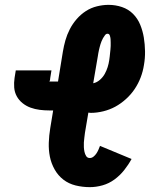

<svg xmlns="http://www.w3.org/2000/svg" viewBox="-20 -763 640 791"><path d="M350 8Q320 8 291.5 1Q263 -6 241 -23Q219 -40 205 -65Q191 -90 185.5 -117.5Q180 -145 181 -175Q182 -205 187 -235L199 -308H183Q163 -308 143.5 -310.5Q124 -313 106 -319.5Q88 -326 73 -338Q58 -350 49 -366.5Q40 -383 38.5 -402.5Q37 -422 40 -442L45 -473H192L187 -442Q187 -440 186.5 -438Q186 -436 186 -433Q185 -432 185 -431.5Q185 -431 185 -430Q185 -430 185 -429.5Q185 -429 185 -429Q185 -429 184.5 -428.5Q184 -428 184 -428Q184 -428 183.5 -428Q183 -428 183 -428Q183 -428 183 -428Q183 -428 183 -428Q183 -428 183 -428Q183 -428 183 -428Q183 -428 183 -427.5Q183 -427 183 -427H219L239 -550Q243 -574 249.5 -597Q256 -620 267.5 -642.5Q279 -665 296 -684.5Q313 -704 334 -717.5Q355 -731 379.5 -737Q404 -743 427 -743Q456 -743 482.5 -734Q509 -725 528 -706Q547 -687 557.5 -661.5Q568 -636 572.5 -608.5Q577 -581 577.5 -552Q578 -523 573 -495Q569 -469 559.5 -444Q550 -419 535 -396.5Q520 -374 499 -355Q478 -336 455 -323.5Q432 -311 405.5 -304.5Q379 -298 354 -298Q351 -298 349 -298.5Q347 -299 344 -299L330 -216Q329 -206 327.5 -196Q326 -186 325.5 -176Q325 -166 325.5 -156.5Q326 -147 328 -137.5Q330 -128 335 -120Q340 -112 350 -112Q358 -112 365 -117.5Q372 -123 377 -130.5Q382 -138 385.5 -146Q389 -154 392 -162L522 -108Q509 -84 491.5 -62Q474 -40 451.5 -23.5Q429 -7 402.5 0.5Q376 8 350 8ZM364 -420Q379 -423 391.5 -434Q404 -445 411.5 -458.5Q419 -472 423.5 -486.5Q428 -501 430 -515Q431 -523 432 -530Q433 -537 433.5 -544.5Q434 -552 435 -559Q436 -566 436 -573.5Q436 -581 436 -588Q436 -595 435.5 -602Q435 -609 432.5 -616.5Q430 -624 423 -624Q417 -624 412.5 -618Q408 -612 404.5 -606Q401 -600 398.5 -593.5Q396 -587 394 -581Q392 -575 390.5 -568.5Q389 -562 387.5 -556Q386 -550 385 -543.5Q384 -537 383 -531Z"/></svg>

Font: Iosevka Curly Slab HvEx
Style: Italic
Weight: 900
Width: 7
Italic angle: -9°
Monospace: yes
Designer: Belleve Invis
Foundry: Belleve Invis
Version: Version 11.1.0; ttfautohint (v1.8.3)